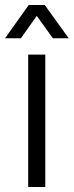

<svg xmlns="http://www.w3.org/2000/svg" viewBox="-47 -743 293 763"><path d="M65 0V-526H133V0ZM-27 -591 67 -723H131L226 -591H163L81 -705H117L36 -591Z"/></svg>

Font: Archivo SemiCondensed Light
Style: Regular
Weight: 300
Width: 4
Designer: Hector Gatti
Foundry: Omnibus-Type
Version: Version 2.001